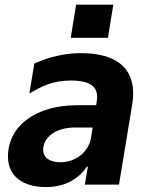

<svg xmlns="http://www.w3.org/2000/svg" viewBox="-20 -776 623 807"><path d="M300.1 -756.4 277.3 -617.2H433.6L456.3 -756.4ZM172.6 10.3C251.4 10.3 308.6 -22 345.2 -75.6H349.4L336.6 0H480.1L535.5 -335.9C561.8 -497.2 458.1 -552.6 321.4 -552.6C256.7 -552.6 191.1 -539.1 124.3 -508.9L103.3 -382.8C159.1 -416.2 205.3 -437.5 278.1 -437.5C382.1 -437.5 392.4 -393.8 387.1 -353.3L384.2 -333.8H303.6C130.7 -333.8 13.5 -246.8 13.5 -117.9C13.5 -34.1 78.1 10.3 172.6 10.3ZM233.7 -94.1C190.3 -94.1 161.2 -112.6 161.6 -146.7C161.2 -196.7 211.6 -240.1 295.8 -240.1H369.3L362.6 -197.1C352.3 -136.7 298.3 -94.1 233.7 -94.1Z"/></svg>

Font: TID UI
Style: Bold Italic
Weight: 700
Italic angle: -9.39999°
Designer: The TID Project Authors
Foundry: Bakken & Bæck
Version: Version 1.001;hotconv 1.0.109;makeotfexe 2.5.65596